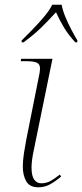

<svg xmlns="http://www.w3.org/2000/svg" viewBox="-20 -786 349 816"><path d="M143 10Q106 10 91.5 -15.5Q77 -41 77 -78Q77 -105 82 -136.5Q87 -168 92 -194L148 -475Q149 -481 149.5 -486Q150 -491 150 -496Q150 -513 137 -519.5Q124 -526 88 -526H68L70 -536H203L123 -145Q119 -127 116.5 -107.5Q114 -88 114 -74Q114 -38 125.5 -22.5Q137 -7 155 -7Q177 -7 195 -17Q213 -27 234 -44L240 -36Q218 -17 194.5 -3.5Q171 10 143 10ZM72 -614Q92 -634 118 -660.5Q144 -687 167.5 -715Q191 -743 202 -766H242Q246 -743 257.5 -715Q269 -687 283 -660.5Q297 -634 309 -614L308 -606H300Q270 -639 252 -669Q234 -699 218 -734Q186 -699 155.5 -669Q125 -639 80 -606H72Z"/></svg>

Font: Noto Serif Display ExtraLight
Style: Italic
Weight: 200
Italic angle: -12°
Designer: Monotype Design Team
Foundry: Monotype Imaging Inc.
Version: Version 2.009